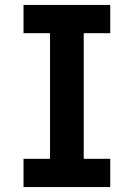

<svg xmlns="http://www.w3.org/2000/svg" viewBox="-20 -755 540 775"><path d="M75 0V-114H182V-621H75V-735H425V-621H318V-114H425V0Z"/></svg>

Font: Iosevka Slab Heavy
Style: Regular
Weight: 900
Monospace: yes
Designer: Belleve Invis
Foundry: Belleve Invis
Version: Version 11.1.0; ttfautohint (v1.8.3)